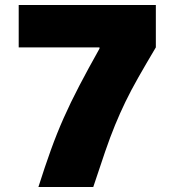

<svg xmlns="http://www.w3.org/2000/svg" viewBox="-20 -750 700 770"><path d="M134 0Q160 -82 184 -148.5Q208 -215 235.5 -277Q263 -339 298 -406Q333 -473 379 -555V-560H55V-730H605V-560Q564 -491 534.5 -439Q505 -387 483 -341.5Q461 -296 441.5 -248.5Q422 -201 401.5 -141.5Q381 -82 354 0Z"/></svg>

Font: M PLUS 1 Black
Style: Regular
Weight: 900
Designer: Coji Morishita
Foundry: UNDERFOREST DESIGN
Version: Version 1.001